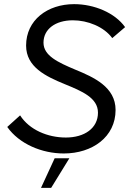

<svg xmlns="http://www.w3.org/2000/svg" viewBox="-20 -730 632 927"><path d="M288 11C426 11 538 -69 538 -199C538 -310 433 -357 343 -394C260 -429 190 -461 190 -524C190 -589 247 -632 332 -632C403 -632 482 -601 522 -546L584 -599C535 -668 435 -710 338 -710C209 -710 106 -633 106 -510C106 -406 202 -361 292 -324C375 -290 453 -258 453 -186C453 -111 388 -66 298 -66C210 -66 122 -103 77 -173L15 -117C73 -35 182 11 288 11ZM178 177H227L315 34H244Z"/></svg>

Font: Fixel Display
Style: Italic
Weight: 400
Italic angle: -10°
Designer: AlfaBravo + MacPaw
Foundry: Kyrylo Tkachov, Marchela Mozhyna, Serhii Makarenko, Maria Weinstein, Zakhar Kryvoshyya
Version: Version 1.210;Glyphs 3.2 (3217)